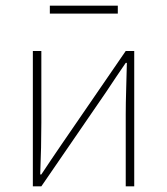

<svg xmlns="http://www.w3.org/2000/svg" viewBox="-20 -658 590 678"><path d="M96 0V-478H126V-224Q126 -184 125 -137Q124 -90 122 -42H126Q141 -65 161 -94.5Q181 -124 196 -146L424 -478H454V0H424V-254Q424 -294 425.5 -341Q427 -388 428 -436H424Q409 -414 389 -384.5Q369 -355 354 -332L126 0ZM156 -610V-638H396V-610Z"/></svg>

Font: Source Sans 3
Style: Regular
Weight: 200
Designer: Paul D. Hunt
Foundry: Adobe
Version: Version 3.046;hotconv 1.0.118;makeotfexe 2.5.65603